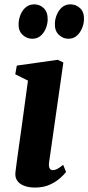

<svg xmlns="http://www.w3.org/2000/svg" viewBox="-20 -832 397 862"><path d="M137.5 10Q107 10 86.2 1.2Q65.5 -7.5 56 -23Q46.5 -38.5 49.5 -60Q52 -81.5 56.2 -112.5Q60.5 -143.5 66 -182.8Q71.5 -222 78 -268Q84.5 -314 91.2 -365Q98 -416 105.5 -470L48.5 -498.5L55.5 -537.5L239 -563.5L264.5 -551.5L200.5 -104Q198 -86 202.5 -77Q207 -68 217 -68Q226 -68 236.5 -73.2Q247 -78.5 263.5 -92L276.5 -60Q270.5 -51.5 252.8 -34.8Q235 -18 206 -4Q177 10 137.5 10ZM124.5 -658Q100 -658 80.8 -676.2Q61.5 -694.5 63.5 -728.5Q65 -749 73 -768Q81 -787 96.5 -799.8Q112 -812.5 134 -812.5Q158.5 -812.5 176.5 -795.2Q194.5 -778 194 -744.5Q194 -725.5 186 -705.2Q178 -685 162.8 -671.5Q147.5 -658 124.5 -658ZM286.5 -658Q263 -658 243.8 -676.2Q224.5 -694.5 226.5 -729Q227.5 -748.5 235.8 -767.8Q244 -787 259.2 -799.8Q274.5 -812.5 296.5 -812.5Q321.5 -812.5 340 -794.8Q358.5 -777 357 -744Q356.5 -725 348.2 -705Q340 -685 324.8 -671.5Q309.5 -658 286.5 -658Z"/></svg>

Font: Merriweather 28pt ExtraBold
Style: Italic
Weight: 800
Italic angle: -7.8°
Version: Version 2.101